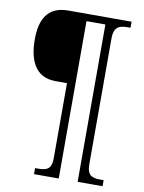

<svg xmlns="http://www.w3.org/2000/svg" viewBox="-95 -825 749 1001"><g transform="rotate(10 280.0 -324.5)"><path d="M156 111H287V-722H387V111H519V79H504C457 79 431 70 431 9V-656C431 -720 462 -728 507 -728H519V-760H184C76 -760 38 -689 38 -582C38 -478 71 -386 182 -386H243V11C243 70 217 79 172 79H156Z"/></g></svg>

Font: Noto Serif Khmer SemiCondensed Light
Style: Regular
Weight: 300
Width: 4
Designer: Danh Hong and the Monotype Design Team
Foundry: Monotype Imaging Inc.
Version: Version 2.004